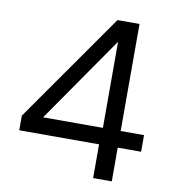

<svg xmlns="http://www.w3.org/2000/svg" viewBox="-79 -770 765 841"><g transform="rotate(10 303.0 -350.0)"><path d="M391 0V-150H36V-215L376 -700H474V-224H578V-150H474V0ZM129 -224H395V-607Z"/></g></svg>

Font: DM Sans 20pt
Style: Regular
Weight: 400
Version: Version 4.004;gftools[0.9.30]